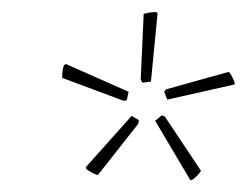

<svg xmlns="http://www.w3.org/2000/svg" viewBox="-20 -735 409 318"><path d="M241 -713 230 -600 216 -598 213 -603 218 -712Q228 -715 239 -715ZM193 -583 190 -569 185 -568 83 -606Q83 -620 86 -627L89 -629ZM369 -597 368 -595 257 -570 252 -583 255 -587 359 -616Q365 -609 369 -597ZM253 -542 313 -452Q306 -442 298 -437H295L237 -535L248 -544ZM210 -536 209 -530 142 -445Q132 -448 123 -455L122 -458L198 -543Z"/></svg>

Font: Luna Sans Thin
Style: Italic
Weight: 250
Italic angle: -7°
Designer: Juan Pablo del Peral
Foundry: Huerta Tipografica
Version: Version 2.001; ttfautohint (v1.5)